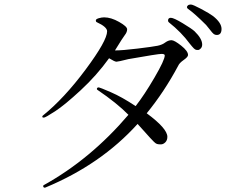

<svg xmlns="http://www.w3.org/2000/svg" viewBox="-20 -825 1040 862"><path d="M169.9 -300.8Q169.9 -303.7 171.9 -305.7Q267.6 -382.8 364.3 -512.7Q460.9 -642.6 460.9 -684.6Q460.9 -704.1 414.1 -725.6Q410.2 -727.5 410.2 -733.4Q410.2 -739.3 423.3 -743.2Q436.5 -747.1 447.3 -747.1Q478.5 -747.1 514.6 -726.6Q550.8 -706.1 550.8 -693.4Q550.8 -680.7 540 -667Q529.3 -652.3 525.4 -645.5Q521.5 -638.7 496.1 -598.6Q529.3 -598.6 597.7 -606.9Q666 -615.2 687.5 -619.6Q709 -624 722.7 -634.8Q736.3 -644.5 750 -644.5Q762.7 -644.5 793.5 -620.1Q824.2 -595.7 824.2 -578.1Q824.2 -569.3 804.7 -555.7Q785.2 -542 780.3 -530.3Q717.8 -413.1 638.7 -316.4Q731.4 -248 731.4 -210.9Q731.4 -195.3 722.2 -186Q712.9 -176.8 702.1 -176.8Q690.4 -176.8 684.6 -178.7Q678.7 -180.7 670.9 -188.5Q654.3 -205.1 634.8 -227.5Q615.2 -250 597.7 -268.6Q433.6 -86.9 184.6 16.6Q182.6 17.6 181.6 17.6Q173.8 17.6 173.8 9.8Q173.8 7.8 176.8 5.9Q386.7 -110.4 556.6 -309.6Q504.9 -362.3 417 -421.9Q415 -422.9 415 -425.8Q415 -432.6 423.8 -432.6Q427.7 -432.6 477.5 -411.1Q527.3 -389.6 588.9 -348.6Q627.9 -398.4 673.8 -477.1Q719.7 -555.7 719.7 -576.2Q719.7 -583 705.1 -583Q689.5 -583 556.6 -559.6Q509.8 -547.9 502.9 -547.9Q495.1 -547.9 469.7 -563.5Q414.1 -486.3 342.3 -419.9Q270.5 -353.5 227.1 -325.2Q183.6 -296.9 176.8 -296.9Q169.9 -296.9 169.9 -300.8ZM734.4 -732.4Q734.4 -745.1 747.1 -745.1Q759.8 -745.1 800.3 -720.7Q840.8 -696.3 853.5 -684.6Q887.7 -651.4 887.7 -625Q887.7 -614.3 881.3 -607.4Q875 -600.6 869.1 -600.6Q862.3 -600.6 859.4 -601.6Q856.4 -602.5 850.6 -607.4Q842.8 -615.2 832 -628.9Q793.9 -680.7 738.3 -724.6Q734.4 -727.5 734.4 -732.4ZM819.3 -793Q819.3 -796.9 823.7 -800.8Q828.1 -804.7 836.9 -804.7Q845.7 -804.7 883.3 -784.7Q920.9 -764.6 936.5 -752.9Q974.6 -722.7 974.6 -695.3Q974.6 -668 953.1 -668Q945.3 -668 939.5 -672.4Q933.6 -676.8 921.9 -692.4Q910.2 -707 905.3 -712.9Q854.5 -763.7 824.2 -785.2Q819.3 -788.1 819.3 -793Z"/></svg>

Font: GenEi Koburi Mincho v6
Style: Regular
Weight: 400
Designer: o_tamon (Modified)
Foundry: o_tamon / Adobe Systems Incorporated
Version: Version 6.1